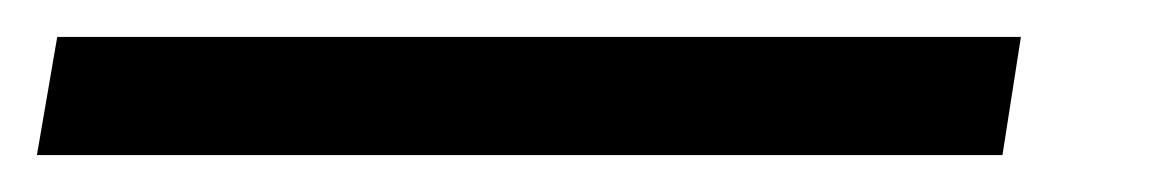

<svg xmlns="http://www.w3.org/2000/svg" viewBox="-52 -20 629 104"><path d="M-32 64 -21 0H501L491 64Z"/></svg>

Font: Nunito Sans 10pt SemiExpanded Medium
Style: Italic
Weight: 500
Width: 6
Italic angle: -9°
Designer: Vernon Adams
Foundry: Vernon Adams
Version: Version 3.101;gftools[0.9.27]